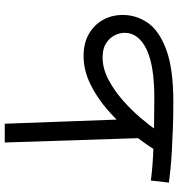

<svg xmlns="http://www.w3.org/2000/svg" viewBox="10 -764 767 828"><g transform="rotate(-90 394.0 -350.5)"><path d="M369 13Q306 13 252.5 11Q199 9 155 6.5Q111 4 77 0.5Q43 -3 20 -6L29 -84Q58 -80 95.5 -77Q133 -74 178.5 -72.5Q224 -71 276 -70Q328 -69 387 -69Q453 -69 505 -77Q557 -85 592.5 -101.5Q628 -118 647 -142Q666 -166 666 -197Q666 -219 655 -240.5Q644 -262 621 -277Q598 -292 560 -292Q512 -292 464.5 -267Q417 -242 374.5 -204.5Q332 -167 299 -128Q266 -89 246 -60L159 -63Q191 -115 235.5 -169.5Q280 -224 333.5 -270.5Q387 -317 446 -345.5Q505 -374 566 -374Q621 -374 660.5 -351.5Q700 -329 721.5 -291Q743 -253 743 -205Q743 -146 708.5 -96.5Q674 -47 592 -17Q510 13 369 13ZM213 -99 193 -714H274L294 -169Z"/></g></svg>

Font: Farlight84_Sys_V01
Style: Regular
Weight: 400
Designer: Ryoko NISHIZUKA  (kana, bopomofo & ideographs); Paul D. Hunt (Latin, Greek & Cyrillic); Sandoll Communications , Soo-you
Foundry: Adobe
Version: Version 2.004;October 29, 2024;FontCreator 14.0.0.2814 64-bi